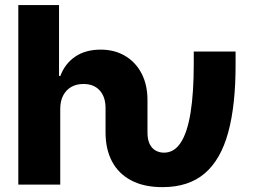

<svg xmlns="http://www.w3.org/2000/svg" viewBox="-20 -748 1029 778"><path d="M638.7 10.3Q563.5 10.3 512 -16.8Q460.4 -43.9 434.1 -93.5Q407.7 -143.1 407.7 -211.4V-309.6Q407.7 -355.5 384 -381.6Q360.4 -407.7 317.9 -407.7Q290 -407.7 269 -395.8Q248 -383.8 236.1 -361.3Q224.1 -338.9 224.1 -306.6V0H54.2V-727.5H219.2V-440.4H224.6Q243.2 -490.2 284.9 -518.6Q326.7 -546.9 387.7 -546.9Q444.3 -546.9 487.1 -521.5Q529.8 -496.1 553.7 -450.2Q577.6 -404.3 577.6 -342.3V-211.4Q577.6 -182.1 586.7 -164.1Q595.7 -146 611.1 -137.7Q626.5 -129.4 644.5 -129.4Q686 -129.4 712.6 -170.4Q739.3 -211.4 752.2 -291.5Q765.1 -371.6 765.1 -488.8V-539.1H934.6V-488.8Q935.1 -322.8 904.8 -211.7Q874.5 -100.6 809.3 -45.2Q744.1 10.3 638.7 10.3Z"/></svg>

Font: Inter 18pt ExtraBold
Style: Regular
Weight: 800
Designer: Rasmus Andersson
Foundry: rsms
Version: Version 4.001;git-66647c0bb